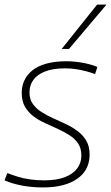

<svg xmlns="http://www.w3.org/2000/svg" viewBox="-25 -810 486 840"><path d="M-5 -21 7 -53Q27 -45 52.5 -37Q78 -29 107.5 -25Q137 -21 169 -21Q223 -21 259 -35Q295 -49 313 -73.5Q331 -98 331 -129Q331 -161 317 -182Q303 -203 279.5 -218Q256 -233 228 -246Q200 -259 172 -271.5Q144 -284 121 -301.5Q98 -319 84 -343.5Q70 -368 70 -404Q70 -433 81.5 -458Q93 -483 116.5 -502Q140 -521 177.5 -531.5Q215 -542 265 -542Q301 -542 338.5 -535Q376 -528 401 -517L391 -486Q372 -493 351 -498.5Q330 -504 307.5 -507.5Q285 -511 260 -511Q207 -511 172.5 -497.5Q138 -484 121 -460.5Q104 -437 104 -406Q104 -376 118.5 -355.5Q133 -335 156.5 -320Q180 -305 208 -292.5Q236 -280 263.5 -267Q291 -254 314.5 -236.5Q338 -219 352.5 -194.5Q367 -170 367 -134Q367 -108 359 -86Q351 -64 334.5 -46.5Q318 -29 294 -16.5Q270 -4 237.5 3Q205 10 163 10Q113 10 69.5 1.5Q26 -7 -5 -21ZM245 -596 400 -790H441L277 -596Z"/></svg>

Font: Georama ExtraCondensed Thin ExtraLight
Style: Italic
Weight: 250
Italic angle: -9°
Version: Version 1.001